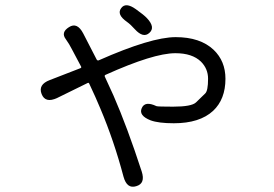

<svg xmlns="http://www.w3.org/2000/svg" viewBox="-20 -642 1040 729"><path d="M497 65Q462 76 449 29Q413 -107 361 -230Q352 -252 342 -274L319 -324Q317 -329 313 -327L197 -270Q152 -249 138 -285Q124 -321 169 -338L285 -383Q290 -385 288 -389L253 -455Q243 -475 230 -493Q210 -519 242 -539Q273 -559 296 -515L347 -416Q350 -411 355 -413Q554 -501 647 -501Q740 -501 791 -453Q836 -410 836 -343Q836 -265 789 -221Q738 -174 640 -174Q582 -174 552 -185Q506 -203 518 -231Q530 -260 574 -239Q579 -237 637 -237Q707 -237 724 -253Q741 -270 759 -287Q770 -297 770 -343Q770 -381 743 -408Q710 -440 646 -440Q563 -440 381 -358Q376 -356 378 -351L411 -279Q463 -160 518 9Q533 55 497 65ZM547 -517Q524 -496 492 -531Q476 -549 462 -559Q422 -587 440 -611Q457 -635 496 -607Q527 -585 538 -573Q571 -538 547 -517Z"/></svg>

Font: Resource Han Rounded JP Normal
Style: Regular
Weight: 350
Designer: Cyano Hao (round all glyphs); Ryoko NISHIZUKA 西塚涼子 (kana, bopomofo & ideographs); Paul D. Hunt (Latin, Greek & Cyrillic)
Foundry: Cyano Hao
Version: 0.990